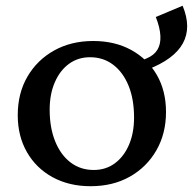

<svg xmlns="http://www.w3.org/2000/svg" viewBox="-20 -640 676 673"><path d="M297.5 12.7Q222.2 12.7 164.5 -18.8Q106.8 -50.3 74.5 -106.6Q42.2 -162.8 42.2 -236.1Q42.2 -313 76.1 -371.3Q110 -429.6 169.7 -463Q229.4 -496.3 306.6 -496.3Q382.6 -496.3 440 -464.8Q497.4 -433.3 529.6 -377.5Q561.9 -321.6 561.9 -247.5Q561.9 -171.6 528 -112.8Q494.1 -54 434.8 -20.6Q375.6 12.7 297.5 12.7ZM308.6 -44.2Q350.7 -44.2 382.2 -67.3Q413.8 -90.4 431.9 -131.9Q449.9 -173.5 449.9 -228Q449.9 -292.3 430.7 -339.4Q411.5 -386.6 376.8 -413Q342.1 -439.4 295.5 -439.4Q253.6 -439.4 221.9 -416.3Q190.2 -393.2 172.2 -351.7Q154.1 -310.1 154.1 -255.6Q154.1 -192.1 173.4 -144.6Q192.6 -97 227.3 -70.6Q262 -44.2 308.6 -44.2ZM526.1 -580.4 620.1 -619.9Q683.3 -467.7 496.7 -396.1L444.7 -376.1V-414.8L494 -435.3Q519.8 -446.1 531.8 -465.7Q543.7 -485.2 542.2 -514.2Q540.8 -543.3 526.1 -580.4Z"/></svg>

Font: Platypi Light
Style: Regular
Weight: 300
Designer: David Sargent
Foundry: Bolt Cutter Type
Version: Version 1.200